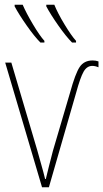

<svg xmlns="http://www.w3.org/2000/svg" viewBox="-20 -793 437 813"><path d="M42 -773V-766Q60 -732 93 -685Q126 -638 151 -613H168V-620Q148 -642 119.5 -690Q91 -738 76 -773ZM176 -773V-766Q194 -732 227 -685Q260 -638 285 -613H302V-620Q282 -642 253 -690Q224 -738 210 -773ZM277 -402 204 -154Q195 -119 187.5 -90Q180 -61 174 -35H171Q164 -64 155.5 -93.5Q147 -123 138 -156L28 -528H2L158 0H187L302 -399Q320 -465 334 -489.5Q348 -514 371 -514Q383 -514 397 -508V-533Q386 -537 372 -537Q336 -537 317.5 -509.5Q299 -482 277 -402Z"/></svg>

Font: Noto Sans Display SemiCondensed Thin
Style: Regular
Weight: 250
Width: 4
Designer: Monotype Design team
Foundry: Monotype Imaging Inc.
Version: 1.000